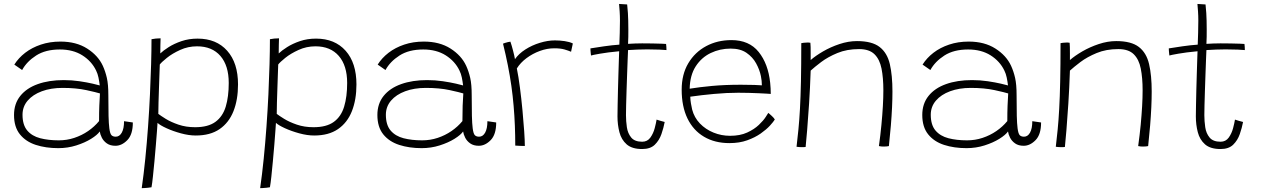

<svg xmlns="http://www.w3.org/2000/svg" viewBox="-20 -738 6390 972"><path d="M275 12Q212 12 161.2 -4.5Q110.5 -21 80.8 -58Q51 -95 51 -156Q51 -213 82.8 -252.5Q114.5 -292 171.2 -312.2Q228 -332.5 303 -332.5Q343.5 -332.5 382.2 -326.8Q421 -321 449 -314.5Q477 -308 485 -305.5Q482.5 -326 478.5 -345.5Q474.5 -365 466.5 -381Q444 -428 397 -457.8Q350 -487.5 283 -487.5Q210.5 -487.5 163 -457Q115.5 -426.5 92 -383.5L52.5 -411Q73.5 -444.5 107.5 -470.8Q141.5 -497 186.8 -512.2Q232 -527.5 286 -527.5Q366 -527.5 421.2 -492.2Q476.5 -457 500.5 -405Q513.5 -376.5 521 -343.5Q528.5 -310.5 528.5 -256.5Q528.5 -191.5 529.5 -151.5Q530.5 -111.5 533.5 -88.5Q537 -61 544.5 -53.5Q552 -46 566 -46Q585 -46 596.5 -66.5Q608 -87 608 -124.5L652.5 -118Q652.5 -57 624.5 -28.5Q596.5 0 564.5 0Q538 0 521 -12Q504 -24 495.5 -41Q487 -58 485 -72.5Q473 -55 441.2 -35.2Q409.5 -15.5 366.2 -1.8Q323 12 275 12ZM277.5 -27.5Q318.5 -27.5 356.2 -40Q394 -52.5 426 -74.5Q458 -96.5 481.5 -125Q481.5 -171 482.8 -203.2Q484 -235.5 486 -265Q468.5 -270.5 417 -281.8Q365.5 -293 296.5 -293Q237.5 -293 191.8 -276Q146 -259 120 -228.5Q94 -198 94 -157Q94 -105.5 118 -77.2Q142 -49 183.5 -38.2Q225 -27.5 277.5 -27.5Z M697.5 214.5Q707.5 145.5 715.5 66Q723.5 -13.5 729.5 -96.8Q735.5 -180 739.2 -260.2Q743 -340.5 745 -412Q747 -483.5 747 -539.5Q755.5 -541.5 769 -542.8Q782.5 -544 793 -544Q792.5 -534.5 792 -510Q791.5 -485.5 791.5 -467.5Q806.5 -482 834 -499.5Q861.5 -517 899 -529.8Q936.5 -542.5 980.5 -542.5Q1075.5 -542.5 1130.2 -481Q1185 -419.5 1185 -310.5Q1185 -233.5 1162 -175.2Q1139 -117 1091.8 -84.5Q1044.5 -52 971 -52Q936 -52 895.8 -63Q855.5 -74 822.8 -89Q790 -104 777.5 -116Q777 -106 774.8 -76Q772.5 -46 769.2 -5.5Q766 35 762 77.5Q758 120 754.2 155.5Q750.5 191 747 210Q739.5 211.5 729.5 212.5Q719.5 213.5 710.8 214Q702 214.5 697.5 214.5ZM968 -94Q1033.5 -94 1070.5 -121Q1107.5 -148 1122.8 -198.2Q1138 -248.5 1138 -318Q1138 -406 1095.8 -454.8Q1053.5 -503.5 977.5 -503.5Q932 -503.5 892 -485.2Q852 -467 824.8 -445Q797.5 -423 789 -411.5Q788.5 -402 787.5 -370.2Q786.5 -338.5 785 -297.8Q783.5 -257 782.5 -219.5Q781.5 -182 781.5 -161.5Q793 -152.5 819.2 -136.2Q845.5 -120 883.5 -107Q921.5 -94 968 -94Z M1297 214.5Q1307 145.5 1315 66Q1323 -13.5 1329 -96.8Q1335 -180 1338.8 -260.2Q1342.5 -340.5 1344.5 -412Q1346.5 -483.5 1346.5 -539.5Q1355 -541.5 1368.5 -542.8Q1382 -544 1392.5 -544Q1392 -534.5 1391.5 -510Q1391 -485.5 1391 -467.5Q1406 -482 1433.5 -499.5Q1461 -517 1498.5 -529.8Q1536 -542.5 1580 -542.5Q1675 -542.5 1729.8 -481Q1784.5 -419.5 1784.5 -310.5Q1784.5 -233.5 1761.5 -175.2Q1738.5 -117 1691.2 -84.5Q1644 -52 1570.5 -52Q1535.5 -52 1495.2 -63Q1455 -74 1422.2 -89Q1389.5 -104 1377 -116Q1376.5 -106 1374.2 -76Q1372 -46 1368.8 -5.5Q1365.5 35 1361.5 77.5Q1357.5 120 1353.8 155.5Q1350 191 1346.5 210Q1339 211.5 1329 212.5Q1319 213.5 1310.2 214Q1301.5 214.5 1297 214.5ZM1567.5 -94Q1633 -94 1670 -121Q1707 -148 1722.2 -198.2Q1737.5 -248.5 1737.5 -318Q1737.5 -406 1695.2 -454.8Q1653 -503.5 1577 -503.5Q1531.5 -503.5 1491.5 -485.2Q1451.5 -467 1424.2 -445Q1397 -423 1388.5 -411.5Q1388 -402 1387 -370.2Q1386 -338.5 1384.5 -297.8Q1383 -257 1382 -219.5Q1381 -182 1381 -161.5Q1392.5 -152.5 1418.8 -136.2Q1445 -120 1483 -107Q1521 -94 1567.5 -94Z M2114.5 12Q2051.5 12 2000.8 -4.5Q1950 -21 1920.2 -58Q1890.5 -95 1890.5 -156Q1890.5 -213 1922.2 -252.5Q1954 -292 2010.8 -312.2Q2067.5 -332.5 2142.5 -332.5Q2183 -332.5 2221.8 -326.8Q2260.5 -321 2288.5 -314.5Q2316.5 -308 2324.5 -305.5Q2322 -326 2318 -345.5Q2314 -365 2306 -381Q2283.5 -428 2236.5 -457.8Q2189.5 -487.5 2122.5 -487.5Q2050 -487.5 2002.5 -457Q1955 -426.5 1931.5 -383.5L1892 -411Q1913 -444.5 1947 -470.8Q1981 -497 2026.2 -512.2Q2071.5 -527.5 2125.5 -527.5Q2205.5 -527.5 2260.8 -492.2Q2316 -457 2340 -405Q2353 -376.5 2360.5 -343.5Q2368 -310.5 2368 -256.5Q2368 -191.5 2369 -151.5Q2370 -111.5 2373 -88.5Q2376.5 -61 2384 -53.5Q2391.5 -46 2405.5 -46Q2424.5 -46 2436 -66.5Q2447.5 -87 2447.5 -124.5L2492 -118Q2492 -57 2464 -28.5Q2436 0 2404 0Q2377.5 0 2360.5 -12Q2343.5 -24 2335 -41Q2326.5 -58 2324.5 -72.5Q2312.5 -55 2280.8 -35.2Q2249 -15.5 2205.8 -1.8Q2162.5 12 2114.5 12ZM2117 -27.5Q2158 -27.5 2195.8 -40Q2233.5 -52.5 2265.5 -74.5Q2297.5 -96.5 2321 -125Q2321 -171 2322.2 -203.2Q2323.5 -235.5 2325.5 -265Q2308 -270.5 2256.5 -281.8Q2205 -293 2136 -293Q2077 -293 2031.2 -276Q1985.5 -259 1959.5 -228.5Q1933.5 -198 1933.5 -157Q1933.5 -105.5 1957.5 -77.2Q1981.5 -49 2023 -38.2Q2064.5 -27.5 2117 -27.5Z M2587 -438.5Q2606 -466 2639.5 -487.5Q2673 -509 2713 -521.2Q2753 -533.5 2789.5 -533.5Q2813.5 -533.5 2838.8 -529.8Q2864 -526 2880 -518L2871 -476Q2858.5 -481.5 2838.2 -487.5Q2818 -493.5 2785.5 -493.5Q2749.5 -493.5 2712.8 -480Q2676 -466.5 2645.2 -443.5Q2614.5 -420.5 2596.5 -391.5Q2605 -350.5 2612.2 -294.2Q2619.5 -238 2625 -179.8Q2630.5 -121.5 2633.8 -73Q2637 -24.5 2637 1Q2629.5 1 2613.8 0.5Q2598 0 2588.5 -1Q2588.5 -52 2586.5 -102Q2584.5 -152 2580.2 -202Q2576 -252 2568.8 -303.2Q2561.5 -354.5 2551 -407.5Q2540.5 -460.5 2526.5 -517Q2529.5 -518.5 2536.8 -520.8Q2544 -523 2552 -525Q2560 -527 2564 -527Q2570.5 -508 2577.5 -481Q2584.5 -454 2587 -438.5Z M3345 -120.5Q3339.5 -91 3328.5 -59.2Q3317.5 -27.5 3295 -5.5Q3272.5 16.5 3231 16.5Q3179.5 16.5 3152.5 -7.2Q3125.5 -31 3115.8 -68.8Q3106 -106.5 3106 -149Q3106 -171 3106.8 -206.8Q3107.5 -242.5 3108.5 -284Q3109.5 -325.5 3110.8 -365Q3112 -404.5 3113 -435Q3114 -465.5 3114.5 -478.5Q3055.5 -473 3017.5 -466.2Q2979.5 -459.5 2972 -457Q2971.5 -460.5 2970.8 -467.2Q2970 -474 2969.5 -481.2Q2969 -488.5 2969 -493Q2996 -497.5 3037.5 -503.5Q3079 -509.5 3115.5 -512Q3116.5 -539.5 3117.5 -571.5Q3118.5 -603.5 3118.5 -634Q3118.5 -658 3117 -679.8Q3115.5 -701.5 3114 -718L3155 -715.5Q3156.5 -706 3158.8 -671.8Q3161 -637.5 3161 -588.5Q3161 -573.5 3160.8 -551.2Q3160.5 -529 3159.5 -516Q3173.5 -517 3195.2 -517.8Q3217 -518.5 3231 -518.5Q3257 -518.5 3283.2 -518Q3309.5 -517.5 3328.8 -516.8Q3348 -516 3352 -515.5Q3353 -512 3353.5 -500.2Q3354 -488.5 3354 -484.5Q3349 -485.5 3318.2 -486.8Q3287.5 -488 3256.5 -488Q3234 -488 3207.5 -487Q3181 -486 3159.5 -484.5Q3159 -469 3157.5 -436.5Q3156 -404 3154.8 -363.2Q3153.5 -322.5 3152 -281.5Q3150.5 -240.5 3149.8 -206.5Q3149 -172.5 3149 -155Q3149 -125 3153.5 -94Q3158 -63 3175.5 -41.8Q3193 -20.5 3231 -20.5Q3257.5 -20.5 3272.5 -41.5Q3287.5 -62.5 3294.5 -89.2Q3301.5 -116 3304 -132.5Q3306 -132 3311.8 -130Q3317.5 -128 3324.8 -126Q3332 -124 3337.8 -122.5Q3343.5 -121 3345 -120.5Z M3902.5 -133Q3896 -122 3878 -102.2Q3860 -82.5 3831.2 -62.2Q3802.5 -42 3763 -27.8Q3723.5 -13.5 3673 -13.5Q3598.5 -13.5 3544 -45.8Q3489.5 -78 3460.2 -138.5Q3431 -199 3431 -284Q3431 -361.5 3464.5 -417.8Q3498 -474 3555 -504.5Q3612 -535 3683 -535Q3772.5 -535 3820.8 -475Q3869 -415 3879 -319Q3880.5 -305.5 3881.2 -291.2Q3882 -277 3882 -262.5Q3876.5 -263 3860.2 -264Q3844 -265 3820.8 -266Q3797.5 -267 3770.8 -267.8Q3744 -268.5 3717.5 -268.5Q3660 -268.5 3594.8 -262.5Q3529.5 -256.5 3474.5 -248.5Q3475 -231 3477.8 -214.8Q3480.5 -198.5 3484 -183.5Q3494.5 -143 3523.2 -113Q3552 -83 3592 -66.8Q3632 -50.5 3676 -50.5Q3726.5 -50.5 3762.5 -67Q3798.5 -83.5 3821.8 -105.8Q3845 -128 3856.5 -146Q3868 -164 3869.5 -166.5Q3872.5 -164 3877.5 -159.8Q3882.5 -155.5 3887.8 -150.5Q3893 -145.5 3897 -141Q3901 -136.5 3902.5 -133ZM3471.5 -289Q3520.5 -297 3585 -303Q3649.5 -309 3731 -309Q3772.5 -309 3799.2 -308Q3826 -307 3837 -306Q3837 -328.5 3832 -353Q3825.5 -385 3808 -417Q3790.5 -449 3759.2 -470.5Q3728 -492 3679 -492Q3624.5 -492 3577.8 -469.5Q3531 -447 3502 -402Q3473 -357 3471.5 -289Z M4058.5 6Q4054.5 6.5 4049.8 6.8Q4045 7 4040.5 7Q4033.5 7 4026 6.5Q4018.5 6 4012.5 5Q4017.5 -37 4022 -82.5Q4026.5 -128 4029.8 -186.8Q4033 -245.5 4034.8 -326.2Q4036.5 -407 4036.5 -519.5Q4042 -520.5 4049 -521.5Q4056 -522.5 4065 -522.5Q4069 -522.5 4074 -522.5Q4079 -522.5 4082.5 -521.5Q4083.5 -515.5 4083.8 -500Q4084 -484.5 4084 -466.2Q4084 -448 4084 -434Q4108.5 -455.5 4146.8 -477.8Q4185 -500 4230 -515Q4275 -530 4318.5 -530Q4394.5 -530 4433 -500.2Q4471.5 -470.5 4484.8 -413.5Q4498 -356.5 4498 -274.5Q4498 -237.5 4496 -194.5Q4494 -151.5 4490 -102.5Q4486 -53.5 4480 1.5Q4476.5 2.5 4469.5 3.2Q4462.5 4 4454.5 4Q4448.5 4 4442.2 3.5Q4436 3 4429.5 1.5Q4437.5 -56 4442.2 -106.2Q4447 -156.5 4449.5 -200.2Q4452 -244 4452 -281Q4452 -343.5 4442.8 -390.5Q4433.5 -437.5 4407 -463.5Q4380.5 -489.5 4329 -489.5Q4267.5 -489.5 4219.2 -469.5Q4171 -449.5 4137 -423.8Q4103 -398 4084 -380.5Q4081 -291 4076 -213.8Q4071 -136.5 4066.2 -79.5Q4061.5 -22.5 4058.5 6Z M4873 12Q4810 12 4759.2 -4.5Q4708.5 -21 4678.8 -58Q4649 -95 4649 -156Q4649 -213 4680.8 -252.5Q4712.5 -292 4769.2 -312.2Q4826 -332.5 4901 -332.5Q4941.5 -332.5 4980.2 -326.8Q5019 -321 5047 -314.5Q5075 -308 5083 -305.5Q5080.5 -326 5076.5 -345.5Q5072.5 -365 5064.5 -381Q5042 -428 4995 -457.8Q4948 -487.5 4881 -487.5Q4808.5 -487.5 4761 -457Q4713.5 -426.5 4690 -383.5L4650.5 -411Q4671.5 -444.5 4705.5 -470.8Q4739.5 -497 4784.8 -512.2Q4830 -527.5 4884 -527.5Q4964 -527.5 5019.2 -492.2Q5074.5 -457 5098.5 -405Q5111.5 -376.5 5119 -343.5Q5126.5 -310.5 5126.5 -256.5Q5126.5 -191.5 5127.5 -151.5Q5128.5 -111.5 5131.5 -88.5Q5135 -61 5142.5 -53.5Q5150 -46 5164 -46Q5183 -46 5194.5 -66.5Q5206 -87 5206 -124.5L5250.5 -118Q5250.5 -57 5222.5 -28.5Q5194.5 0 5162.5 0Q5136 0 5119 -12Q5102 -24 5093.5 -41Q5085 -58 5083 -72.5Q5071 -55 5039.2 -35.2Q5007.5 -15.5 4964.2 -1.8Q4921 12 4873 12ZM4875.5 -27.5Q4916.5 -27.5 4954.2 -40Q4992 -52.5 5024 -74.5Q5056 -96.5 5079.5 -125Q5079.5 -171 5080.8 -203.2Q5082 -235.5 5084 -265Q5066.5 -270.5 5015 -281.8Q4963.5 -293 4894.5 -293Q4835.5 -293 4789.8 -276Q4744 -259 4718 -228.5Q4692 -198 4692 -157Q4692 -105.5 4716 -77.2Q4740 -49 4781.5 -38.2Q4823 -27.5 4875.5 -27.5Z M5371 6Q5367 6.5 5362.2 6.8Q5357.5 7 5353 7Q5346 7 5338.5 6.5Q5331 6 5325 5Q5330 -37 5334.5 -82.5Q5339 -128 5342.2 -186.8Q5345.5 -245.5 5347.2 -326.2Q5349 -407 5349 -519.5Q5354.5 -520.5 5361.5 -521.5Q5368.5 -522.5 5377.5 -522.5Q5381.5 -522.5 5386.5 -522.5Q5391.5 -522.5 5395 -521.5Q5396 -515.5 5396.2 -500Q5396.5 -484.5 5396.5 -466.2Q5396.5 -448 5396.5 -434Q5421 -455.5 5459.2 -477.8Q5497.5 -500 5542.5 -515Q5587.5 -530 5631 -530Q5707 -530 5745.5 -500.2Q5784 -470.5 5797.2 -413.5Q5810.5 -356.5 5810.5 -274.5Q5810.5 -237.5 5808.5 -194.5Q5806.5 -151.5 5802.5 -102.5Q5798.5 -53.5 5792.5 1.5Q5789 2.5 5782 3.2Q5775 4 5767 4Q5761 4 5754.8 3.5Q5748.5 3 5742 1.5Q5750 -56 5754.8 -106.2Q5759.5 -156.5 5762 -200.2Q5764.5 -244 5764.5 -281Q5764.5 -343.5 5755.2 -390.5Q5746 -437.5 5719.5 -463.5Q5693 -489.5 5641.5 -489.5Q5580 -489.5 5531.8 -469.5Q5483.5 -449.5 5449.5 -423.8Q5415.5 -398 5396.5 -380.5Q5393.5 -291 5388.5 -213.8Q5383.5 -136.5 5378.8 -79.5Q5374 -22.5 5371 6Z M6273 -120.5Q6267.5 -91 6256.5 -59.2Q6245.5 -27.5 6223 -5.5Q6200.5 16.5 6159 16.5Q6107.5 16.5 6080.5 -7.2Q6053.5 -31 6043.8 -68.8Q6034 -106.5 6034 -149Q6034 -171 6034.8 -206.8Q6035.5 -242.5 6036.5 -284Q6037.5 -325.5 6038.8 -365Q6040 -404.5 6041 -435Q6042 -465.5 6042.5 -478.5Q5983.5 -473 5945.5 -466.2Q5907.5 -459.5 5900 -457Q5899.5 -460.5 5898.8 -467.2Q5898 -474 5897.5 -481.2Q5897 -488.5 5897 -493Q5924 -497.5 5965.5 -503.5Q6007 -509.5 6043.5 -512Q6044.5 -539.5 6045.5 -571.5Q6046.5 -603.5 6046.5 -634Q6046.5 -658 6045 -679.8Q6043.5 -701.5 6042 -718L6083 -715.5Q6084.5 -706 6086.8 -671.8Q6089 -637.5 6089 -588.5Q6089 -573.5 6088.8 -551.2Q6088.5 -529 6087.5 -516Q6101.5 -517 6123.2 -517.8Q6145 -518.5 6159 -518.5Q6185 -518.5 6211.2 -518Q6237.5 -517.5 6256.8 -516.8Q6276 -516 6280 -515.5Q6281 -512 6281.5 -500.2Q6282 -488.5 6282 -484.5Q6277 -485.5 6246.2 -486.8Q6215.5 -488 6184.5 -488Q6162 -488 6135.5 -487Q6109 -486 6087.5 -484.5Q6087 -469 6085.5 -436.5Q6084 -404 6082.8 -363.2Q6081.5 -322.5 6080 -281.5Q6078.5 -240.5 6077.8 -206.5Q6077 -172.5 6077 -155Q6077 -125 6081.5 -94Q6086 -63 6103.5 -41.8Q6121 -20.5 6159 -20.5Q6185.5 -20.5 6200.5 -41.5Q6215.5 -62.5 6222.5 -89.2Q6229.5 -116 6232 -132.5Q6234 -132 6239.8 -130Q6245.5 -128 6252.8 -126Q6260 -124 6265.8 -122.5Q6271.5 -121 6273 -120.5Z"/></svg>

Font: Grandstander Thin Thin
Style: Regular
Weight: 250
Version: Version 1.200